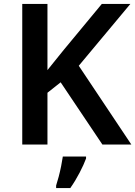

<svg xmlns="http://www.w3.org/2000/svg" viewBox="-20 -734 687 975"><path d="M647 0H500L288 -316L221 -263V0H93V-714H221V-378Q241 -403 262 -429Q283 -455 304 -481L497 -714H642L380 -400ZM417 71Q406 101 384.5 142.5Q363 184 337 221H265V208Q271 190 278 163.5Q285 137 290.5 109.5Q296 82 299 61H417Z"/></svg>

Font: Noto Sans SemiBold
Style: Regular
Weight: 600
Designer: Monotype Design Team
Foundry: Monotype Imaging Inc.
Version: Version 2.007